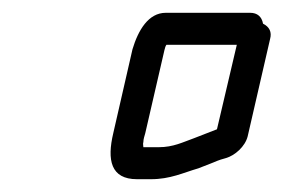

<svg xmlns="http://www.w3.org/2000/svg" viewBox="-20 -670 443 300"><path d="M350 -600 319 -468C309 -464 291 -457 283 -454C266 -448 251 -440 228 -440H204C204 -443 203 -445 204 -448C204 -453 206 -458 207 -462L237 -592C238 -595 238 -597 240 -600ZM187 -593 157 -462C147 -420 153 -390 194 -390H216C246 -390 266 -400 290 -407L313 -416C322 -420 329 -422 333 -423C347 -427 363 -441 367 -457L402 -609C405 -620 401 -628 391 -633C389 -644 382 -650 371 -650H239C212 -650 196 -623 187 -593Z"/></svg>

Font: Electronic
Style: BookIt
Weight: 400
Version: Version 1.011